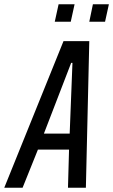

<svg xmlns="http://www.w3.org/2000/svg" viewBox="-58 -881 531 901"><path d="M-38 0 240 -688H361L345 0H261L266 -179H120L48 0ZM148 -254H269L282 -586H276ZM361 -779 378 -861H453L435 -779ZM199 -779 217 -861H292L274 -779Z"/></svg>

Font: Saira ExtraCondensed Medium
Style: Italic
Weight: 500
Width: 2
Italic angle: -12°
Designer: Hector Gatti with collaboration of the Omnibus-Type team
Foundry: Omnibus-Type
Version: Version 1.101